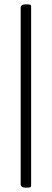

<svg xmlns="http://www.w3.org/2000/svg" viewBox="-20 -838 238 882"><path d="M75 8V-803Q75 -818 98 -818Q114 -818 118.5 -816.5Q123 -815 123 -807V13Q123 21 118.5 22.5Q114 24 98 24Q75 24 75 8Z"/></svg>

Font: Bonbon
Style: Regular
Weight: 400
Designer: Ksenia Erulevich
Foundry: Cyreal (www.cyreal.org)
Version: Version 1.001